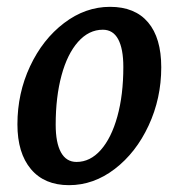

<svg xmlns="http://www.w3.org/2000/svg" viewBox="-20 -530 523 562"><path d="M31 -166Q31 -257 68 -336Q105 -415 167.5 -462.5Q230 -510 302 -510Q375 -510 413.5 -464.5Q452 -419 452 -333Q452 -242 415 -162.5Q378 -83 316 -35.5Q254 12 182 12Q110 12 70.5 -35Q31 -82 31 -166ZM341 -334Q341 -387 326 -415Q311 -443 281 -443Q240 -443 208.5 -407.5Q177 -372 160 -309Q143 -246 143 -165Q143 -112 158.5 -84Q174 -56 204 -56Q244 -56 275 -91Q306 -126 323.5 -189Q341 -252 341 -334Z"/></svg>

Font: Andada Pro SemiBold
Style: Italic
Weight: 600
Italic angle: -6.99998°
Designer: Carolina Giovagnoli
Foundry: Huerta Tipografica
Version: Version 3.005